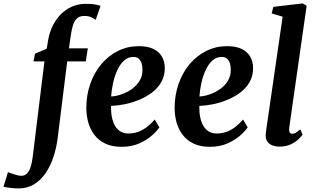

<svg xmlns="http://www.w3.org/2000/svg" viewBox="-143 -837 1813 1109"><path d="M134.7 -603.2Q142.1 -647.5 160.5 -685.8Q178.9 -724.1 207.2 -753.2Q235.4 -782.3 272.6 -798.7Q309.8 -815 354 -815Q374.2 -815 396.2 -812.8Q418.2 -810.5 437.8 -803L409.7 -722.4Q400.5 -729.4 384.2 -737.3Q367.8 -745.1 343 -744.8Q316.6 -744.8 301.4 -730.5Q286.1 -716.1 278.3 -690.6Q270.5 -665.1 265.7 -630.9L255.3 -557.9H364.4L352.3 -482.3H245.2L190.3 -41Q183.5 15 166.4 67.4Q149.3 119.8 121.7 161Q94.2 202.2 55.3 226.6Q16.5 251 -34.1 251.3Q-59.5 251.5 -85.1 248.1Q-110.7 244.7 -122.9 241.7L-96.9 157.1Q-93.5 158.6 -79.6 163.8Q-65.7 169.1 -48.9 173.8Q-32.1 178.5 -20.1 178.5Q-1.8 178.5 11 166.7Q23.8 154.9 32.3 131.4Q40.8 107.9 45.4 73L113.7 -482.3H50.4L59.5 -526.9L127 -555.9Z M777.6 -101.7Q764.3 -80.8 734.6 -54.4Q704.8 -28 660.8 -8.5Q616.8 11 559.6 11Q503.4 11 464.4 -8Q425.3 -27 401.3 -59.2Q377.2 -91.5 366.4 -131.4Q355.7 -171.3 355.6 -212.7Q355.7 -288.2 378.7 -353.2Q401.6 -418.2 442.6 -466.9Q483.7 -515.6 538.8 -543Q594 -570.4 658.3 -570.4Q710.2 -570.4 743.1 -554.3Q776 -538.1 792.1 -510.2Q808.1 -482.2 808.8 -447.7Q809.8 -399.8 789.1 -363.7Q768.4 -327.5 733.7 -301.6Q699.1 -275.8 657.4 -259.1Q615.8 -242.4 574 -234.3Q532.3 -226.3 498.3 -225.4Q497.5 -190.5 503.1 -161.4Q508.7 -132.4 521.1 -111Q533.5 -89.5 552.6 -77.8Q571.8 -66 597.8 -66Q632.7 -66 660.7 -77.6Q688.7 -89.2 711 -107.8Q733.4 -126.3 750.6 -146.5ZM628.3 -508.3Q596.2 -508.3 572.8 -486.5Q549.4 -464.7 533.8 -429.9Q518.2 -395.1 509.7 -355.4Q501.1 -315.7 498.9 -279.8Q526 -280.8 557.7 -291.6Q589.4 -302.4 617.6 -322.1Q645.9 -341.8 663.4 -370.5Q681 -399.2 679.9 -436.4Q678.9 -472.2 665.6 -490.3Q652.3 -508.3 628.3 -508.3Z M1287.6 -101.7Q1274.3 -80.8 1244.6 -54.4Q1214.8 -28 1170.8 -8.5Q1126.8 11 1069.6 11Q1013.4 11 974.4 -8Q935.3 -27 911.3 -59.2Q887.2 -91.5 876.4 -131.4Q865.7 -171.3 865.6 -212.7Q865.7 -288.2 888.7 -353.2Q911.6 -418.2 952.6 -466.9Q993.7 -515.6 1048.8 -543Q1104 -570.4 1168.3 -570.4Q1220.2 -570.4 1253.1 -554.3Q1286 -538.1 1302.1 -510.2Q1318.1 -482.2 1318.8 -447.7Q1319.8 -399.8 1299.1 -363.7Q1278.4 -327.5 1243.7 -301.6Q1209.1 -275.8 1167.4 -259.1Q1125.8 -242.4 1084 -234.3Q1042.3 -226.3 1008.3 -225.4Q1007.5 -190.5 1013.1 -161.4Q1018.7 -132.4 1031.1 -111Q1043.5 -89.5 1062.6 -77.8Q1081.8 -66 1107.8 -66Q1142.7 -66 1170.7 -77.6Q1198.7 -89.2 1221 -107.8Q1243.4 -126.3 1260.6 -146.5ZM1138.3 -508.3Q1106.2 -508.3 1082.8 -486.5Q1059.4 -464.7 1043.8 -429.9Q1028.2 -395.1 1019.7 -355.4Q1011.1 -315.7 1008.9 -279.8Q1036 -280.8 1067.7 -291.6Q1099.4 -302.4 1127.6 -322.1Q1155.9 -341.8 1173.4 -370.5Q1191 -399.2 1189.9 -436.4Q1188.9 -472.2 1175.6 -490.3Q1162.3 -508.3 1138.3 -508.3Z M1527.7 -100.6Q1525.4 -83.6 1529.6 -73.9Q1533.9 -64.2 1544.4 -64.2Q1552.6 -64.2 1562.7 -69.1Q1572.8 -74 1591.8 -89.9L1604.8 -59.3Q1599.8 -52 1583.6 -35.4Q1567.4 -18.7 1539.1 -4.4Q1510.9 10 1469.4 10Q1450.7 10 1432.6 3.7Q1414.5 -2.7 1402.9 -16.9Q1391.3 -31.1 1391.5 -54.3Q1391.5 -59.6 1392.2 -66.4Q1392.8 -73.3 1393.8 -80Q1394.7 -86.7 1395.2 -90.5L1489.5 -740.6L1426.2 -759.5L1435.8 -797.4L1605 -817.3L1628.2 -803.9Z"/></svg>

Font: Merriweather 7pt Light
Style: Italic
Weight: 300
Italic angle: -7.8°
Designer: Eben Sorkin
Foundry: Eben Sorkin
Version: Version 2.200;gftools[0.9.31]